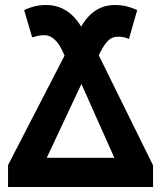

<svg xmlns="http://www.w3.org/2000/svg" viewBox="-20 -744 640 764"><path d="M589 0V-86L373 -524L380 -538Q393 -564 409 -581Q425 -598 449 -598Q464 -598 474 -595.5Q484 -593 493 -589L526 -704Q506 -713 485 -718.5Q464 -724 437 -724Q352 -724 303 -638Q251 -724 164 -724Q137 -724 116 -718.5Q95 -713 76 -704L108 -595Q117 -598 129 -601Q141 -604 156 -604Q200 -604 230 -538L237 -523L12 -87V0ZM304 -410 435 -116H166Z"/></svg>

Font: Noto Sans Mono UI
Style: Bold
Weight: 700
Designer: Monotype Design team
Foundry: Monotype Imaging Inc.
Version: 1.000